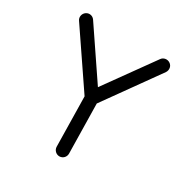

<svg xmlns="http://www.w3.org/2000/svg" viewBox="-164 -819 965 994"><g transform="rotate(30 319.0 -322.0)"><path d="M323.2 36.6C344.2 36.1 359.4 19.5 359.4 -0.5L354 -297.4L583 -617.7C594.2 -634.8 590.8 -657.7 573.7 -668.9C557.6 -680.2 533.7 -676.8 522.5 -659.7L316.9 -373.5L120.1 -664.1C108.4 -681.2 85.4 -684.6 69.3 -672.9C53.2 -661.1 48.8 -638.2 60.5 -622.1L280.8 -297.9L286.1 0.5C286.6 20.5 303.2 36.6 323.2 36.6Z"/></g></svg>

Font: Mikhak
Style: Regular
Weight: 400
Designer: Amin Abedi
Version: Version 3.2